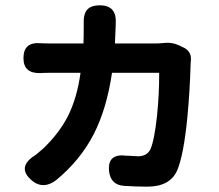

<svg xmlns="http://www.w3.org/2000/svg" viewBox="-20 -643 822 720"><path d="M102 36Q38 -16 115 -63Q120 -67 128 -74Q138 -82 142 -86Q201 -142 235 -208Q269 -276 282 -370H172Q146 -370 131 -369Q68 -367 68 -425Q68 -486 131 -481Q145 -480 171 -480H293Q294 -502 294 -548Q294 -550 294 -551Q292 -588 306 -605.5Q320 -623 355 -623Q419 -623 414 -553Q414 -552 414 -551Q413 -526 411 -480H564Q576 -480 598 -482Q623 -485 649 -474L666 -466Q702 -450 695 -409Q695 -408 695 -407Q692 -302 683 -207Q669 -61 644 -3Q617 57 532 57Q490 57 446 54Q395 51 389 -1Q382 -69 455 -59Q457 -59 461 -59Q487 -57 497 -57Q531 -57 544 -83Q559 -117 569 -210Q577 -290 577 -370H488H400Q380 -234 331 -139Q281 -42 190 33Q143 68 102 36Z"/></svg>

Font: GenSenRounded JP B
Style: Regular
Weight: 700
Version: Version 1.501;PS 1;hotconv 16.6.51;makeotf.lib2.5.65220